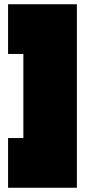

<svg xmlns="http://www.w3.org/2000/svg" viewBox="-20 -842 400 904"><path d="M18 -588V-822H342V42H18V-192H90V-588Z"/></svg>

Font: Gasoek One
Style: Regular
Weight: 400
Designer: Jiashuo Zhang
Foundry: JAMO
Version: Version 1.000; ttfautohint (v1.8.4.7-5d5b);gftools[0.9.29]